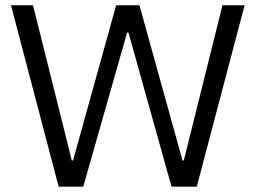

<svg xmlns="http://www.w3.org/2000/svg" viewBox="-20 -696 953 716"><path d="M660.6 -97.7 500 -676.3H413.1L252.4 -97.7H247.6L103 -676.3H21L198.7 0H290.5L454.1 -574.7H459L619.6 0H713.9L892.1 -676.3H809.6L665.5 -97.7Z"/></svg>

Font: Estedad Regular
Style: Regular
Weight: 400
Designer: Amin Abedi
Version: Version 7.3